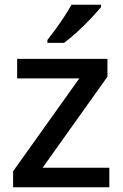

<svg xmlns="http://www.w3.org/2000/svg" viewBox="-20 -786 515 806"><path d="M439 0H35V-67L313 -457H52V-539H431V-464L159 -82H439ZM404 -756Q389 -738 362 -709Q335 -680 304 -652Q273 -624 249 -606H179V-618Q194 -637 213 -663Q232 -689 250 -716.5Q268 -744 280 -766H404Z"/></svg>

Font: Noto Sans Sinhala Medium
Style: Regular
Weight: 500
Designer: Jelle Bosma - Monotype Design Team
Foundry: Monotype Imaging Inc.
Version: Version 2.006; ttfautohint (v1.8.4.7-5d5b)